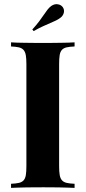

<svg xmlns="http://www.w3.org/2000/svg" viewBox="-20 -914 416 934"><path d="M342.8 -688Q318.8 -687 304 -683.6Q289.1 -680.2 281 -671.1Q272.9 -662.1 270.3 -645.8Q267.6 -629.4 267.6 -602.1V-106Q267.6 -78.6 270.5 -62.3Q273.4 -45.9 281.5 -36.9Q289.6 -27.8 304.2 -24.4Q318.8 -21 342.8 -20V0Q329.1 -0.5 311.5 -1.2Q293.9 -2 274.2 -2.2Q254.4 -2.4 233.4 -2.7Q212.4 -2.9 191.4 -2.9Q167.5 -2.9 144.5 -2.7Q121.6 -2.4 101.1 -2.2Q80.6 -2 63.5 -1.2Q46.4 -0.5 33.7 0V-20Q57.6 -21 72.3 -24.4Q86.9 -27.8 95 -36.9Q103 -45.9 105.7 -62.3Q108.4 -78.6 108.4 -106V-602.1Q108.4 -629.4 105.5 -645.8Q102.5 -662.1 94.5 -671.1Q86.4 -680.2 71.8 -683.6Q57.1 -687 33.7 -688V-708Q46.4 -707 63.5 -706.5Q80.6 -706.1 101.1 -705.8Q121.6 -705.6 144.5 -705.3Q167.5 -705.1 191.4 -705.1Q212.4 -705.1 233.4 -705.3Q254.4 -705.6 274.2 -705.8Q293.9 -706.1 311.5 -706.5Q329.1 -707 342.8 -708ZM285.2 -879.4Q293.9 -867.2 290.5 -852.1Q289.1 -845.7 284.9 -839.1Q280.8 -832.5 273.9 -827.6Q263.7 -819.8 252 -814.2Q240.2 -808.6 224.9 -802Q209.5 -795.4 189.5 -786.4Q169.4 -777.3 143.6 -762.7L137.2 -770.5Q157.7 -793 170.9 -810.8Q184.1 -828.6 193.4 -842.3Q202.6 -856 210.7 -866.5Q218.8 -877 229 -884.8Q237.3 -890.6 246.3 -892.8Q255.4 -895 263.7 -892.6Q276.4 -890.6 285.2 -879.4Z"/></svg>

Font: SVN-Playfair Display
Style: Bold
Weight: 700
Designer: Claus Eggers Sørensen
Foundry: Claus Eggers Sørensen
Version: Version 1.004;PS 001.004;hotconv 1.0.70;makeotf.lib2.5.58329